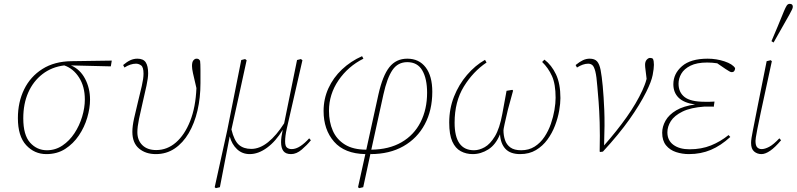

<svg xmlns="http://www.w3.org/2000/svg" viewBox="-20 -788 4141 998"><path d="M221 13Q159 13 116 -33.5Q73 -80 73 -174Q73 -257 105.5 -323.5Q138 -390 200.5 -429.5Q263 -469 352 -470L561 -473L556 -443L349 -448Q396 -428 422 -379Q448 -330 448 -270Q448 -226 433.5 -176.5Q419 -127 390 -84Q361 -41 319 -14Q277 13 221 13ZM101 -173Q101 -86 136.5 -46.5Q172 -7 224 -7Q268 -7 304.5 -31.5Q341 -56 367 -95.5Q393 -135 407 -181.5Q421 -228 421 -271Q421 -338 391 -385Q361 -432 314 -448Q249 -440 201 -403Q153 -366 127 -307.5Q101 -249 101 -173Z M790 13Q737 13 702.5 -16Q668 -45 668 -103Q668 -132 677 -173Q686 -214 697 -258Q708 -302 717 -341Q726 -380 726 -405Q726 -439 713.5 -448Q701 -457 687 -457Q658 -457 627 -437L620 -450Q640 -467 657.5 -475Q675 -483 694 -483Q725 -483 737.5 -464Q750 -445 750 -407Q750 -383 741.5 -343Q733 -303 722 -257Q711 -211 702.5 -169.5Q694 -128 694 -101Q694 -59 720 -33.5Q746 -8 792 -8Q849 -8 894.5 -47.5Q940 -87 968.5 -159Q997 -231 1001 -330Q988 -385 983 -408Q978 -431 978 -445Q978 -466 985.5 -474.5Q993 -483 1001 -483Q1009 -483 1012.5 -480.5Q1016 -478 1020 -472Q1022 -458 1022 -423Q1022 -388 1022 -356Q1022 -280 1006.5 -213.5Q991 -147 961 -96Q931 -45 888 -16Q845 13 790 13Z M1493 13Q1465 13 1453 -3Q1441 -19 1441 -49Q1441 -62 1443 -77Q1445 -92 1449 -110L1450 -114Q1414 -54 1368.5 -20.5Q1323 13 1278 13Q1239 13 1212 -12.5Q1185 -38 1174 -79L1123 185L1102 190L1096 185L1161 -110L1234 -476L1254 -481L1262 -475Q1242 -383 1222 -291.5Q1202 -200 1183 -115Q1197 -57 1221.5 -35.5Q1246 -14 1286 -14Q1330 -14 1373.5 -49Q1417 -84 1457 -147L1524 -476L1544 -481L1552 -475L1471 -121Q1466 -99 1464 -82.5Q1462 -66 1462 -53Q1462 -28 1472 -20.5Q1482 -13 1496 -13Q1518 -13 1541.5 -28.5Q1565 -44 1587 -69L1596 -59Q1576 -34 1548.5 -10.5Q1521 13 1493 13Z M1847 190 1841 185 1879 13Q1771 11 1716.5 -51.5Q1662 -114 1662 -211Q1662 -274 1687 -329Q1712 -384 1757.5 -427Q1803 -470 1862 -496L1869 -483Q1789 -443 1739.5 -370.5Q1690 -298 1690 -212Q1690 -154 1710 -108.5Q1730 -63 1773 -36.5Q1816 -10 1884 -10L1947 -297Q1969 -395 2004 -439Q2039 -483 2097 -483Q2158 -483 2192.5 -438Q2227 -393 2227 -311Q2227 -215 2188 -142Q2149 -69 2077 -28Q2005 13 1906 13V9L1868 185ZM1973 -297 1910 -10Q2002 -11 2067 -48.5Q2132 -86 2166 -153Q2200 -220 2200 -306Q2200 -379 2175 -422Q2150 -465 2097 -465Q2048 -465 2020 -424Q1992 -383 1973 -297Z M2437 13Q2403 13 2375 -2Q2347 -17 2331 -52.5Q2315 -88 2315 -151Q2315 -223 2340 -286Q2365 -349 2407.5 -398.5Q2450 -448 2501 -477L2509 -463Q2439 -416 2391 -338Q2343 -260 2343 -150Q2343 -7 2444 -7Q2471 -7 2499.5 -23Q2528 -39 2552.5 -79.5Q2577 -120 2591 -196L2613 -316L2643 -321L2647 -317L2620 -218Q2609 -172 2603 -144Q2597 -116 2597 -111Q2597 -84 2605 -60Q2613 -36 2633 -21.5Q2653 -7 2689 -7Q2729 -7 2759 -26Q2789 -45 2810 -76.5Q2831 -108 2843.5 -144.5Q2856 -181 2862 -216.5Q2868 -252 2868 -280Q2868 -351 2849 -393Q2830 -435 2798 -466L2810 -478Q2847 -450 2870 -401.5Q2893 -353 2893 -278Q2893 -250 2886.5 -212.5Q2880 -175 2865 -135.5Q2850 -96 2825.5 -62.5Q2801 -29 2766 -8Q2731 13 2684 13Q2633 13 2607.5 -14Q2582 -41 2579 -90Q2557 -36 2518.5 -11.5Q2480 13 2437 13Z M3097 0Q3099 -89 3097 -152Q3095 -215 3091.5 -259.5Q3088 -304 3085 -337Q3081 -391 3074.5 -416.5Q3068 -442 3059 -449.5Q3050 -457 3037 -457Q3011 -457 2979 -437L2972 -450Q2993 -467 3010 -475Q3027 -483 3045 -483Q3071 -483 3083.5 -469Q3096 -455 3102 -424Q3108 -393 3113 -340Q3118 -287 3121 -215.5Q3124 -144 3120 -32Q3187 -108 3237.5 -179.5Q3288 -251 3319 -318Q3325 -332 3330.5 -345.5Q3336 -359 3341 -378L3339 -395Q3338 -406 3335.5 -423.5Q3333 -441 3333 -451Q3333 -468 3341.5 -477.5Q3350 -487 3359 -487Q3369 -487 3374 -482Q3379 -472 3379 -451Q3379 -432 3372.5 -398Q3366 -364 3339 -310Q3306 -244 3251.5 -167Q3197 -90 3114 0L3100 2Z M3561 13Q3526 13 3494 2.5Q3462 -8 3442 -32.5Q3422 -57 3422 -98Q3422 -130 3439.5 -161Q3457 -192 3495 -214.5Q3533 -237 3593 -245Q3535 -253 3507.5 -280Q3480 -307 3480 -350Q3480 -405 3525 -444Q3570 -483 3658 -483Q3704 -483 3746 -469Q3788 -455 3801 -434Q3801 -426 3797 -419.5Q3793 -413 3783 -413Q3778 -413 3770.5 -417.5Q3763 -422 3752 -429L3708 -459Q3695 -461 3682 -462Q3669 -463 3656 -463Q3602 -463 3569 -446.5Q3536 -430 3521.5 -405Q3507 -380 3507 -353Q3507 -308 3538.5 -283.5Q3570 -259 3643 -259Q3652 -259 3669.5 -259Q3687 -259 3694 -260L3690 -233Q3687 -234 3676 -234Q3665 -234 3655 -234Q3645 -234 3642 -234Q3570 -229 3527.5 -208Q3485 -187 3467 -158.5Q3449 -130 3449 -100Q3449 -58 3480.5 -35Q3512 -12 3564 -12Q3626 -12 3675.5 -32Q3725 -52 3767 -86L3776 -76Q3727 -31 3675 -9Q3623 13 3561 13Z M3938 13Q3916 13 3900 -0.5Q3884 -14 3884 -45Q3884 -65 3893.5 -110.5Q3903 -156 3919 -240L3965 -470L3986 -475L3992 -470L3968 -359Q3947 -262 3934.5 -204Q3922 -146 3916.5 -116.5Q3911 -87 3909 -74.5Q3907 -62 3907 -56Q3907 -31 3916 -22Q3925 -13 3939 -13Q3956 -13 3978.5 -25Q4001 -37 4031 -69L4040 -59Q4009 -22 3983.5 -4.5Q3958 13 3938 13ZM3990 -574Q4007 -613 4023 -652Q4039 -691 4055 -730Q4063 -749 4069 -758.5Q4075 -768 4085 -768Q4101 -768 4101 -753Q4101 -747 4097 -738.5Q4093 -730 4082 -710Q4062 -674 4041.5 -638.5Q4021 -603 4001 -567Z"/></svg>

Font: Source Serif Pro ExtraLight
Style: Italic
Weight: 200
Italic angle: -12°
Designer: Frank Grießhammer
Foundry: Adobe Systems Incorporated
Version: Version 3.001;hotconv 1.0.111;makeotfexe 2.5.65597